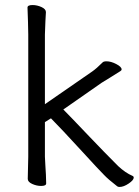

<svg xmlns="http://www.w3.org/2000/svg" viewBox="-20 -727 550 761"><path d="M91 -639 89 -697Q89 -707 109 -707Q127 -707 144.5 -699Q162 -691 162 -679L160 -643L158 -590V-314L346 -444Q363 -456 386 -479Q390 -484 402 -484Q420 -484 441 -473Q462 -462 462 -452Q462 -448 457 -445L414 -418Q389 -403 383 -399L231 -293Q258 -266 334 -186Q394 -123 448 -69Q477 -42 505 -30Q510 -28 510 -23Q510 -13 490 0.5Q470 14 454 14Q447 14 444 11Q409 -16 392 -34Q371 -55 307 -125Q219 -221 182 -258L158 -243V-106L160 -68Q161 -53 162 -34.5Q163 -16 163 0Q163 10 143 10Q125 10 107.5 2Q90 -6 90 -18L92 -106V-590Z"/></svg>

Font: Iansui 0.93
Style: Regular
Weight: 400
Designer: But Ko / Fontworks Inc.
Foundry: zi-hi.com / Fontworks Inc.
Version: Version 0.931